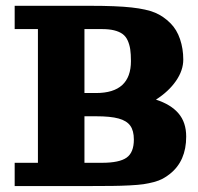

<svg xmlns="http://www.w3.org/2000/svg" viewBox="-20 -625 665 645"><path d="M29.3 -605.5H283.2Q371.8 -605.5 422.2 -599.9Q472.7 -594.2 500.9 -582.4Q529.1 -570.6 552.7 -546.9Q574 -525.6 584.8 -493.5Q595.7 -461.4 595.7 -424.8Q595.7 -388.7 571.3 -353.3Q546.9 -317.9 503.9 -290.3Q554 -274.2 579.7 -244Q605.5 -213.9 605.5 -166Q605.5 -84.2 550.8 -40.8Q538.8 -31.2 526.6 -24.7Q514.4 -18.1 496.8 -13.4Q479.2 -8.8 461.9 -6.2Q444.6 -3.7 415.3 -2.2Q386 -0.7 357.8 -0.4Q329.6 0 283.2 0H29.3V-78.1H107.4V-527.3H29.3ZM263.7 -527.3V-312.5H302.7Q419.9 -312.5 419.9 -419.9Q419.9 -443.1 417.5 -459.4Q415 -475.6 408.8 -489.3Q402.6 -502.9 391.6 -510.9Q380.6 -518.8 363.5 -523.1Q346.4 -527.3 322.3 -527.3ZM263.7 -234.4V-78.1H322.3Q381.1 -78.1 405.4 -95.5Q429.7 -112.8 429.7 -156.2Q429.7 -186 417.6 -202.8Q405.5 -219.5 378.4 -226.9Q351.3 -234.4 302.7 -234.4Z"/></svg>

Font: Orelega One
Style: Regular
Weight: 400
Version: Version 1.1 ; ttfautohint (v1.8.3)